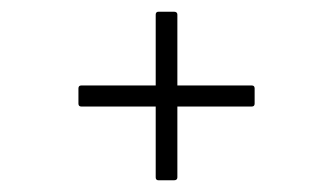

<svg xmlns="http://www.w3.org/2000/svg" viewBox="-20 -465 529 328"><path d="M251 -157Q246 -157 246 -162V-283H119Q114 -283 114 -288V-314Q114 -319 119 -319H246V-440Q246 -445 251 -445H277Q283 -445 283 -440V-319H410Q415 -319 415 -314V-288Q415 -283 410 -283H283V-162Q283 -157 277 -157Z"/></svg>

Font: Sofia Sans Condensed ExtraLight
Style: Italic
Weight: 250
Italic angle: -9°
Version: Version 4.100